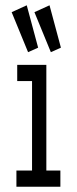

<svg xmlns="http://www.w3.org/2000/svg" viewBox="-20 -705 290 725"><path d="M42 0V-61H101V-399H45V-460H155V-61H208V0ZM86 -508 24 -659 81 -685 124 -525ZM172 -508 110 -659 167 -685 210 -525Z"/></svg>

Font: Inconsolata UltraCondensed Medium
Style: Regular
Weight: 500
Width: 1
Monospace: yes
Designer: Raph Levien, Cyreal, Brenton Simpson
Foundry: Raph Levien, Cyreal, Google
Version: Version 3.001; ttfautohint (v1.8.2.53-6de2)